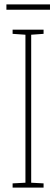

<svg xmlns="http://www.w3.org/2000/svg" viewBox="-20 -848 254 868"><path d="M37 0V-19L95 -22V-691L37 -695V-714H177V-695L121 -691V-22L177 -19V0ZM206 -804H9V-828H206Z"/></svg>

Font: Noto Sans Display Thin Cond
Style: Regular
Weight: 250
Width: 3
Designer: Monotype Design team
Foundry: Monotype Imaging Inc.
Version: Version 1.000